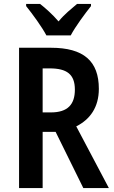

<svg xmlns="http://www.w3.org/2000/svg" viewBox="-20 -957 581 977"><path d="M216 -777H340C363 -821 412 -887 443 -926V-937H372C342 -911 310 -887 278 -848C247 -884 211 -916 184 -937H113V-926C146 -885 194 -819 216 -777ZM239 -714H77V0H197V-286H263L404 0H534L368 -314C438 -349 483 -411 483 -505C483 -646 406 -714 239 -714ZM233 -609C320 -609 361 -579 361 -501C361 -426 325 -385 239 -385H197V-609Z"/></svg>

Font: Noto Sans Tamil Condensed SemiBold
Style: Regular
Weight: 600
Width: 3
Designer: Jelle Bosma - Monotype Design Team
Foundry: Monotype Imaging Inc.
Version: Version 2.004